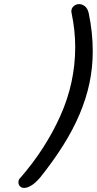

<svg xmlns="http://www.w3.org/2000/svg" viewBox="-20 -815 475 941"><path d="M99.1 106Q85 106 77.6 97.7Q70.3 89.4 70.3 78.6Q70.3 64.5 80.1 56.2Q203.6 -85.9 276.1 -248Q348.6 -410.2 348.6 -584Q348.6 -666 331.1 -749.5Q329.6 -754.9 329.6 -758.8Q329.6 -774.9 341.3 -784.9Q353 -794.9 368.2 -794.9Q382.3 -794.9 396 -784.4Q409.7 -773.9 415 -749.5Q434.6 -654.8 434.6 -564.5Q434.6 -483.9 418.5 -407.5Q402.3 -331.1 370.1 -255.4Q337.9 -179.2 289.3 -102.1Q240.7 -24.9 175.8 56.2Q151.4 84 132.1 95Q112.8 106 99.1 106Z"/></svg>

Font: Damion
Style: Regular
Weight: 400
Designer: Vernon Adams
Foundry: Vernon Adams
Version: Version 1.100; ttfautohint (v1.8.4.7-5d5b)